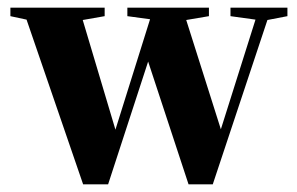

<svg xmlns="http://www.w3.org/2000/svg" viewBox="-20 -478 773 499"><path d="M579 -436 644 -427 554 -142 464 -426 523 -436V-458H311V-436L370 -428L280 -141L195 -426L252 -436V-458H7V-436L49 -427L196 1H261L365 -318L470 1H533L675 -426L727 -436V-458H579Z"/></svg>

Font: Source Serif 4 Display
Style: Bold
Weight: 700
Designer: Frank Grießhammer
Foundry: Adobe Systems Incorporated
Version: Version 4.004;hotconv 1.0.117;makeotfexe 2.5.65602